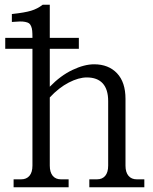

<svg xmlns="http://www.w3.org/2000/svg" viewBox="-20 -786 641 806"><path d="M2 -627H116.2V-627.9Q116.2 -646 115.2 -656.7Q114.3 -667.5 110.6 -676Q106.9 -684.6 101.8 -688.2Q96.7 -691.9 85.7 -694.1Q74.7 -696.3 62.7 -695.8Q50.8 -695.3 29.8 -693.8V-727.1Q84 -732.9 110.6 -741Q137.2 -749 159.2 -766.1H189V-627H311V-581.1H189V-421.9Q234.4 -468.8 284.2 -492.4Q334 -516.1 375 -516.1Q435.5 -516.1 471.2 -478.5Q506.8 -440.9 506.8 -371.1V-90.8Q506.8 -63 519.3 -48.1Q531.7 -33.2 554.2 -33.2H585.9V0H355V-33.2H387.2Q409.7 -33.2 421.9 -48.1Q434.1 -63 434.1 -90.8V-361.8Q434.1 -410.6 411.4 -435.8Q388.7 -460.9 344.2 -460.9Q310.5 -460.9 268.8 -439.5Q227.1 -418 189 -377V-90.8Q189 -63 201.2 -48.1Q213.4 -33.2 235.8 -33.2H268.1V0H37.1V-33.2H68.8Q91.3 -33.2 103.8 -48.1Q116.2 -63 116.2 -90.8V-581.1H2Z"/></svg>

Font: LT Superior Serif
Style: Regular
Weight: 400
Designer: Daniel Lyons
Foundry: LyonsType
Version: Version 2.120;FEAKit 1.0